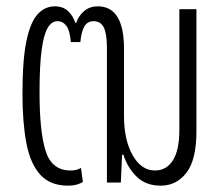

<svg xmlns="http://www.w3.org/2000/svg" viewBox="-20 -577 688 607"><path d="M195 10Q139 10 107.5 -24.5Q76 -59 63.5 -124Q51 -189 51 -281Q51 -387 63.5 -447Q76 -507 99 -532Q122 -557 153 -557Q179 -557 195 -542Q211 -527 218 -505H221Q229 -528 246.5 -542.5Q264 -557 289 -557Q372 -557 372 -423V-211Q372 -134 399.5 -86Q427 -38 470 -38Q506 -38 526.5 -70Q547 -102 547 -166V-548H601V-162Q601 -72 569.5 -31Q538 10 488 10Q441 10 412 -18.5Q383 -47 370 -88H366L362 0H318V-425Q318 -471 308 -490.5Q298 -510 276 -510Q256 -510 246.5 -493Q237 -476 234 -444H204Q201 -480 190 -495Q179 -510 162 -510Q143 -510 130.5 -488.5Q118 -467 111.5 -418Q105 -369 105 -284Q105 -160 124.5 -99Q144 -38 203 -38Q213 -38 221 -40Q229 -42 236 -46L242 -2Q224 10 195 10Z"/></svg>

Font: Noto Sans Thai ExtCond Light
Style: Regular
Weight: 300
Width: 2
Designer: Monotype Design Team
Foundry: Monotype Imaging Inc.
Version: Version 2.002; ttfautohint (v1.8.4.7-5d5b)